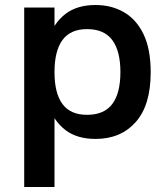

<svg xmlns="http://www.w3.org/2000/svg" viewBox="-20 -545 661 767"><path d="M197.7 -515V202H76.7V-515ZM362 10Q288 10 241.8 -25.2Q195.7 -60.3 175 -120.5Q154.3 -180.7 154.3 -256.3Q154.3 -333 175 -393.5Q195.7 -454 241.8 -489.5Q288 -525 362 -525Q425.3 -525 475 -496.3Q524.7 -467.7 553.3 -408.5Q582 -349.3 582 -256.3Q582 -124.3 522 -57.2Q462 10 362 10ZM327.7 -86.3Q396 -86.3 428.5 -129.5Q461 -172.7 461 -257Q461 -341.3 428.5 -385Q396 -428.7 327.7 -428.7Q261.3 -428.7 229.5 -385Q197.7 -341.3 197.7 -257Q197.7 -172.7 229.5 -129.5Q261.3 -86.3 327.7 -86.3Z"/></svg>

Font: 42dot Sans Light
Style: Regular
Weight: 300
Designer: 42dot
Version: Version 1.000